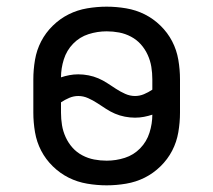

<svg xmlns="http://www.w3.org/2000/svg" viewBox="-20 -548 640 576"><path d="M300 8Q271 8 241.5 3Q212 -2 186 -15Q160 -28 138.5 -49Q117 -70 103.5 -96Q90 -122 85 -151.5Q80 -181 80 -210V-310Q80 -339 85 -368.5Q90 -398 103.5 -424Q117 -450 138.5 -471Q160 -492 186 -505Q212 -518 241.5 -523Q271 -528 300 -528Q329 -528 358.5 -523Q388 -518 414 -505Q440 -492 461.5 -471Q483 -450 496.5 -424Q510 -398 515 -368.5Q520 -339 520 -310V-210Q520 -181 515 -151.5Q510 -122 496.5 -96Q483 -70 461.5 -49Q440 -28 414 -15Q388 -2 358.5 3Q329 8 300 8ZM385 -260Q399 -260 412 -265.5Q425 -271 437 -279V-310Q437 -329 434 -347.5Q431 -366 423 -383.5Q415 -401 402.5 -415Q390 -429 373 -438Q356 -447 337.5 -450.5Q319 -454 300 -454Q272 -454 245.5 -445.5Q219 -437 199.5 -417Q180 -397 171.5 -370Q163 -343 163 -316Q175 -320 188 -322.5Q201 -325 215 -325Q230 -325 245.5 -322Q261 -319 275 -313Q289 -307 302 -298.5Q315 -290 328 -281.5Q341 -273 355.5 -266.5Q370 -260 385 -260ZM300 -66Q328 -66 354.5 -74.5Q381 -83 400.5 -103Q420 -123 428.5 -150Q437 -177 437 -204Q425 -200 412 -197.5Q399 -195 385 -195Q370 -195 354.5 -198Q339 -201 325 -207Q311 -213 298 -221.5Q285 -230 272 -238.5Q259 -247 244.5 -253.5Q230 -260 215 -260Q201 -260 188 -254.5Q175 -249 163 -241V-210Q163 -191 166 -172.5Q169 -154 177 -136.5Q185 -119 197.5 -105Q210 -91 227 -82Q244 -73 262.5 -69.5Q281 -66 300 -66Z"/></svg>

Font: R Plex Mono
Style: Regular
Weight: 400
Monospace: yes
Designer: Belleve Invis
Foundry: Belleve Invis
Version: Version 31.8.0